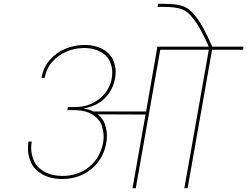

<svg xmlns="http://www.w3.org/2000/svg" viewBox="-20 -984 1293 1004"><path d="M1253 -740 1251 -724H1089L961 0H944L1072 -724H818L690 0H673L741 -385L491 -386Q521 -362 530 -330.5Q539 -299 539 -274Q539 -256 536 -238Q521 -152 457.5 -100Q394 -48 304 -48Q245 -48 201.5 -72.5Q158 -97 142 -134.5Q126 -172 126 -207Q126 -225 129 -244H146Q143 -226 143 -209Q143 -177 157.5 -143Q172 -109 211.5 -86.5Q251 -64 306 -64Q389 -64 447 -112Q505 -160 519 -238Q522 -254 522 -269Q522 -295 512.5 -326.5Q503 -358 466.5 -383Q430 -408 366 -408H332L335 -424H369Q425 -424 467 -446Q509 -468 533.5 -502Q558 -536 564 -572Q567 -590 567 -606Q567 -635 553.5 -665Q540 -695 504 -714Q468 -733 421 -733Q371 -733 327 -714Q283 -695 252.5 -660Q222 -625 214 -577H197Q206 -630 239 -669Q272 -708 320.5 -728.5Q369 -749 424 -749Q477 -749 516 -727.5Q555 -706 570 -673.5Q585 -641 585 -609Q585 -593 582 -576Q571 -514 529 -471.5Q487 -429 418 -417L417 -416Q446 -413 468 -401H744L803 -740H1072Q1028 -838 995 -881.5Q962 -925 929 -936.5Q896 -948 836 -948H804L807 -964H839Q902 -964 937.5 -951.5Q973 -939 1008.5 -892Q1044 -845 1090 -740Z"/></svg>

Font: Fz Poppins Thin
Style: Italic
Weight: 100
Italic angle: -10°
Designer: Ninad Kale (Devanagari), Jonny Pinhorn (Latin)
Foundry: Indian Type Foundry
Version: Vit hóa bi Vntype.Com & FontZin.Com